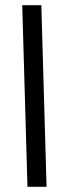

<svg xmlns="http://www.w3.org/2000/svg" viewBox="-20 -714 264 734"><path d="M85 0H158L138 -694H65Z"/></svg>

Font: Noto Sans Arabic UI XCn
Style: Regular
Weight: 400
Width: 2
Designer: Monotype Design Team, Nadine Chahine and Nizar Qandah
Foundry: Monotype Imaging Inc.
Version: Version 2.010